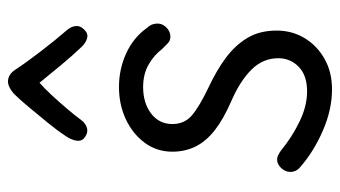

<svg xmlns="http://www.w3.org/2000/svg" viewBox="-210 -654 872 493"><g transform="rotate(-90 226.5 -408.0)"><path d="M401 -467Q408 -459 410 -452.5Q412 -446 412 -440Q412 -431 407 -423.5Q402 -416 394.5 -411.5Q387 -407 378 -407Q368 -407 361 -414Q354 -421 346 -429Q331 -449 306.5 -463Q282 -477 249 -477Q208 -477 181 -456.5Q154 -436 154 -402Q154 -371 176 -352Q198 -333 248 -309Q291 -289 323.5 -265Q356 -241 375 -209.5Q394 -178 394 -134Q394 -95 375 -63Q356 -31 322 -11.5Q288 8 243 8Q191 8 137 -15.5Q83 -39 43 -74Q37 -79 34 -85.5Q31 -92 31 -98Q31 -112 41 -122.5Q51 -133 63 -133Q68 -133 73.5 -130.5Q79 -128 86 -123Q120 -95 160 -75.5Q200 -56 238 -56Q279 -56 301 -77.5Q323 -99 323 -130Q323 -169 294 -198.5Q265 -228 212 -251Q166 -271 137.5 -293.5Q109 -316 96 -343Q83 -370 83 -402Q83 -442 106 -473Q129 -504 166.5 -521.5Q204 -539 249 -539Q295 -539 335.5 -520.5Q376 -502 401 -467ZM165 -637Q156 -624 143 -621Q130 -618 117 -629Q109 -637 111.5 -649.5Q114 -662 122 -674Q137 -697 157.5 -722Q178 -747 197.5 -770.5Q217 -794 232 -809Q240 -816 248 -820Q256 -824 263 -824Q272 -824 279.5 -819.5Q287 -815 293 -806Q312 -777 340.5 -740Q369 -703 394 -674Q404 -663 405.5 -651Q407 -639 398 -630Q388 -618 376 -620.5Q364 -623 353 -634Q331 -657 306 -687Q281 -717 260 -743Q246 -731 228 -711.5Q210 -692 193 -672Q176 -652 165 -637Z"/></g></svg>

Font: Playpen Sans Light
Style: Regular
Weight: 300
Designer: Laura Meseguer, Veronika Burian, José Scaglione
Foundry: TypeTogether
Version: Version 1.001